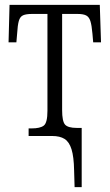

<svg xmlns="http://www.w3.org/2000/svg" viewBox="-20 -556 448 785"><path d="M283 141Q282 85 272.5 54.5Q263 24 244 12Q225 0 193 0H97V-31H109Q144 -31 159 -42.5Q174 -54 174 -103V-499H111Q87 -499 74.5 -493.5Q62 -488 57 -470.5Q52 -453 50 -418L47 -383H15L19 -536H388L393 -383H361L358 -418Q355 -453 349.5 -470Q344 -487 332 -493Q320 -499 297 -499H234V-106Q234 -60 246 -46.5Q258 -33 294 -33H314V209H285Z"/></svg>

Font: Noto Serif ExtraCondensed Light
Style: Regular
Weight: 300
Width: 2
Designer: Monotype Design Team
Foundry: Monotype Imaging Inc.
Version: Version 2.014; ttfautohint (v1.8.4.7-5d5b)